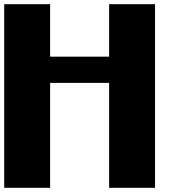

<svg xmlns="http://www.w3.org/2000/svg" viewBox="-20 -895 884 915"><path d="M218.8 -625H500V-875H718.8V0H500V-500H218.8V0H0V-875H218.8Z"/></svg>

Font: CraftyPE
Style: Regular
Weight: 400
Designer: Erek Butcher
Foundry: Haunted Coop
Version: Version 0.018;April 4, 2024;FontCreator 15.0.0.2962 64-bit